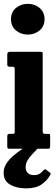

<svg xmlns="http://www.w3.org/2000/svg" viewBox="-24 -798 300 1030"><path d="M35 -695Q35 -733 61.5 -755.2Q88 -777.5 125 -777.5Q162 -777.5 188.5 -755.2Q215 -733 215 -695Q215 -657 188.5 -634.8Q162 -612.5 125 -612.5Q88 -612.5 61.5 -634.8Q35 -657 35 -695ZM44.5 -440H27Q15 -440 15 -451V-506.5Q15 -520 28.5 -520H194Q200.5 -520 202.8 -518.2Q205 -516.5 205 -510V-92.5Q205 -80 215.5 -80H232Q240 -80 242.5 -78.5Q245 -77 245 -69V-14Q245 -5 242.5 -2.5Q240 0 231 0H29Q20.5 0 17.8 -2Q15 -4 15 -12.5V-65.5Q15 -75 18 -77.5Q21 -80 30 -80H43Q51 -80 53 -82.2Q55 -84.5 55 -92.5V-427.5Q55 -440 44.5 -440ZM116 212.5Q64.5 212.5 30 192.2Q-4.5 172 -4.5 129Q-4.5 102.5 10.2 79.5Q25 56.5 48 37Q71 17.5 95.8 1.2Q120.5 -15 140.5 -28.5Q149 -34 158.8 -31.8Q168.5 -29.5 172 -26Q181 -18 182.5 -13.2Q184 -8.5 178 -1.5Q166.5 11.5 151.2 27Q136 42.5 124.8 60.5Q113.5 78.5 113.5 99Q113.5 118 124.8 129.8Q136 141.5 158.5 141.5Q177 141.5 189 133.8Q201 126 209 116Q216.5 106.5 223.5 112.5L243 127.5Q248 131 248 133.5Q248 136 245 141.5Q230 169 199.8 190.8Q169.5 212.5 116 212.5Z"/></svg>

Font: Besley* Condensed
Style: Bold
Weight: 700
Width: 3
Designer: Owen Earl
Foundry: indestructible type*
Version: Version 3.000; ttfautohint (v1.8.3)